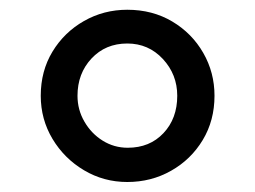

<svg xmlns="http://www.w3.org/2000/svg" viewBox="-20 -824 510 384"><path d="M234.5 -460Q187.5 -460 148 -483.5Q108.5 -507 85 -546.2Q61.5 -585.5 61.5 -632.5Q61.5 -682 85 -720.8Q108.5 -759.5 148 -782Q187.5 -804.5 234.5 -804.5Q285 -804.5 324.5 -781Q364 -757.5 386.5 -718.2Q409 -679 409 -632.5Q409 -583 385.5 -544Q362 -505 322.2 -482.5Q282.5 -460 234.5 -460ZM235.5 -528.5Q279.5 -528.5 307 -557.8Q334.5 -587 334.5 -632.5Q334.5 -675 305.8 -706Q277 -737 234.5 -737Q191 -737 163 -707Q135 -677 135 -632.5Q135 -604.5 148.8 -580.8Q162.5 -557 185.2 -542.8Q208 -528.5 235.5 -528.5Z"/></svg>

Font: Merriweather 24pt SemiBold
Style: Regular
Weight: 600
Designer: Eben Sorkin
Foundry: Eben Sorkin
Version: Version 2.100